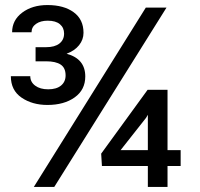

<svg xmlns="http://www.w3.org/2000/svg" viewBox="-20 -741 793 761"><path d="M234 -608Q234 -631 217.5 -645Q201 -659 169 -659Q141 -659 123 -646.5Q105 -634 105 -613H28Q28 -661 68 -691Q108 -721 168 -721Q233 -721 272 -692.5Q311 -664 311 -611Q311 -584 293.5 -562Q276 -540 244 -528Q318 -508 318 -438Q318 -385 276 -355Q234 -325 168 -325Q108 -325 65.5 -354Q23 -383 23 -439H100Q100 -416 119.5 -401.5Q139 -387 171 -387Q204 -387 222 -402Q240 -417 240 -442Q240 -472 220.5 -485Q201 -498 163 -498H121V-554H163Q197 -554 215.5 -568.5Q234 -583 234 -608ZM566 -83H384L381 -132L565 -385H644V-146H696V-83H644V0H566ZM566 -286 559 -274 458 -146H566ZM558 -711H640L195 0H114Z"/></svg>

Font: Freesentation 5 Medium
Style: Regular
Weight: 500
Designer: glyphs from Roboto by Christian Robertson / Hangul glyphs from Noto Sans CJK(Source Han Sans) by Jang Soo-young and Kang
Foundry: PT&
Version: Version 2.001